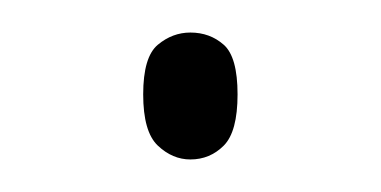

<svg xmlns="http://www.w3.org/2000/svg" viewBox="-20 -416 234 118"><path d="M97 -318Q86 -318 77 -326.5Q68 -335 68 -358Q68 -381 77 -388.5Q86 -396 97 -396Q109 -396 117.5 -388.5Q126 -381 126 -358Q126 -335 117.5 -326.5Q109 -318 97 -318Z"/></svg>

Font: Noto Serif Hebrew Thin
Style: Regular
Weight: 250
Version: Version 2.003